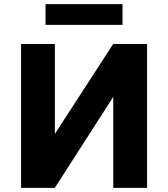

<svg xmlns="http://www.w3.org/2000/svg" viewBox="-20 -914 818 934"><path d="M82.5 0V-700H247V-262.5L530.5 -700H695.5V0H531V-443L246.5 0ZM201.5 -793V-894H576V-793Z"/></svg>

Font: Geologica Roman
Style: Bold
Weight: 700
Designer: Sindre Bremnes, Frode Helland
Foundry: Monokrom Skriftforlag AS
Version: Version 1.010;gftools[0.9.28]